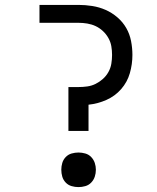

<svg xmlns="http://www.w3.org/2000/svg" viewBox="-20 -755 640 783"><path d="M259 -221V-400H300Q318 -400 336 -402.5Q354 -405 370 -413Q386 -421 399.5 -433Q413 -445 422 -461Q431 -477 434 -495Q437 -513 437 -531Q437 -549 434 -566.5Q431 -584 422 -600Q413 -616 399.5 -628.5Q386 -641 370 -648.5Q354 -656 336 -659Q318 -662 300 -662H141V-735H300Q328 -735 356.5 -730.5Q385 -726 411 -714.5Q437 -703 459 -684Q481 -665 495 -640.5Q509 -616 514.5 -587.5Q520 -559 520 -531Q520 -493 509.5 -456.5Q499 -420 474 -391.5Q449 -363 414 -347.5Q379 -332 341 -328V-221ZM300 8Q286 8 272 4Q258 0 248 -10.5Q238 -21 234 -34.5Q230 -48 230 -63Q230 -77 234 -90.5Q238 -104 248 -114.5Q258 -125 272 -129Q286 -133 300 -133Q314 -133 328 -129Q342 -125 352 -114.5Q362 -104 366.5 -90.5Q371 -77 371 -63Q371 -48 366.5 -34.5Q362 -21 352 -10.5Q342 0 328 4Q314 8 300 8Z"/></svg>

Font: Iosevka Mono
Style: Regular
Weight: 400
Designer: Belleve Invis
Foundry: Belleve Invis
Version: Version 11.1.1